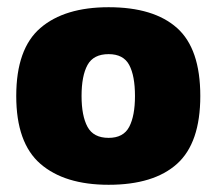

<svg xmlns="http://www.w3.org/2000/svg" viewBox="-20 -502 600 532"><path d="M281 10Q159 10 92 -48Q25 -106 25 -236Q25 -367 92 -424.5Q159 -482 281 -482Q406 -482 470.5 -424.5Q535 -367 535 -236Q535 -106 470.5 -48Q406 10 281 10ZM281 -120Q322 -120 338 -150.5Q354 -181 354 -236Q354 -292 338 -322Q322 -352 281 -352Q239 -352 222.5 -322Q206 -292 206 -236Q206 -181 222.5 -150.5Q239 -120 281 -120Z"/></svg>

Font: Rowdies
Style: Regular
Weight: 400
Designer: Jaikishan Patel
Version: Version 1.000; ttfautohint (v1.8.3)